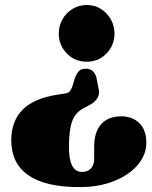

<svg xmlns="http://www.w3.org/2000/svg" viewBox="-20 -610 620 784"><path d="M381.5 -253Q395 -207.5 345.5 -181L317 -165.5Q286.5 -149 274 -113Q261.5 -77 261.5 -8.5Q261.5 92 315 92Q338 92 351.5 77.8Q365 63.5 364.5 36.5V-10.5Q364.5 -70.5 393 -102.8Q421.5 -135 474.5 -135Q521 -135 549.2 -107Q577.5 -79 577.5 -27.5Q577.5 22 542.5 63.2Q507.5 104.5 446 129.2Q384.5 154 305 154Q164.5 154 95.2 105.2Q26 56.5 26 -37.5Q26 -114.5 71.8 -161.5Q117.5 -208.5 215 -223.5L244 -228Q259.5 -230 265.8 -238.2Q272 -246.5 276.5 -260L286 -292Q295 -313.5 304.2 -321.5Q313.5 -329.5 330.5 -329.5Q362.5 -329.5 373.5 -294.5ZM334.5 -589.5Q366.5 -589.5 392 -573.5Q417.5 -557.5 432.5 -531Q447.5 -504.5 447.5 -473Q447.5 -425.5 415 -391.8Q382.5 -358 334.5 -358Q285.5 -358 252.8 -391.8Q220 -425.5 220 -473Q220 -504.5 235 -531Q250 -557.5 276 -573.5Q302 -589.5 334.5 -589.5Z"/></svg>

Font: Fraunces 72pt Soft Black
Style: Regular
Weight: 900
Version: Version 1.000;[b76b70a41]